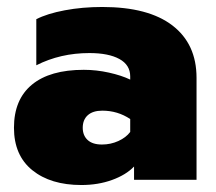

<svg xmlns="http://www.w3.org/2000/svg" viewBox="-20 -515 618 550"><path d="M20 -149Q20 -230 71.5 -272.5Q123 -315 220 -315Q256 -315 292 -307Q328 -299 353 -287V-296Q353 -329 322 -346Q291 -363 236 -363Q153 -363 84 -328V-460Q115 -476 165.5 -485.5Q216 -495 273 -495Q405 -495 474 -442Q543 -389 543 -292V0H364V-38Q341 -14 301 0.5Q261 15 213 15Q125 15 72.5 -27.5Q20 -70 20 -149ZM353 -137V-174Q317 -198 273 -198Q246 -198 231.5 -185Q217 -172 217 -149Q217 -127 231 -114Q245 -101 272 -101Q297 -101 319 -111Q341 -121 353 -137Z"/></svg>

Font: Readiness ExtraBold
Style: Regular
Weight: 800
Designer: Katatrad Team
Foundry: CadsonDemak
Version: Version 1.00;January 16, 2020;FontCreator 12.0.0.2550 64-bit